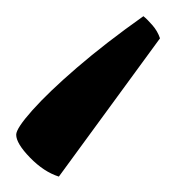

<svg xmlns="http://www.w3.org/2000/svg" viewBox="-10 -778 222 243"><g transform="rotate(-90 101.5 -656.0)"><path d="M175 -565 0 -693Q6 -712 24 -729.5Q42 -747 53 -747Q61 -747 84 -726.5Q107 -706 138 -670Q169 -634 203 -586Q199 -581 191.5 -574.5Q184 -568 175 -565Z"/></g></svg>

Font: Texturina Light
Style: Regular
Weight: 300
Designer: Guillermo Torres Carreño
Foundry: Omnibus-Type
Version: Version 1.002; ttfautohint (v1.8.3)